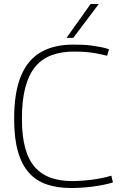

<svg xmlns="http://www.w3.org/2000/svg" viewBox="-20 -934 617 964"><path d="M51 -337Q51 -470 85 -552Q119 -634 185 -672Q251 -710 348 -710Q374 -710 397 -709Q420 -708 441.5 -705Q463 -702 484 -698Q505 -694 527 -687L518 -654Q490 -661 463.5 -666Q437 -671 409.5 -673Q382 -675 351 -675Q288 -675 239.5 -657Q191 -639 158 -600Q125 -561 107.5 -496Q90 -431 90 -337Q90 -251 106.5 -191Q123 -131 155.5 -94.5Q188 -58 234.5 -41.5Q281 -25 341 -25Q390 -25 443.5 -32Q497 -39 539 -52L547 -18Q524 -11 499 -6Q474 -1 447.5 2.5Q421 6 393 8Q365 10 337 10Q268 10 215 -8Q162 -26 125.5 -66.5Q89 -107 70 -173.5Q51 -240 51 -337ZM314 -744 435 -914H476L348 -744Z"/></svg>

Font: Georama ExtraLight
Style: Regular
Weight: 250
Version: Version 1.001